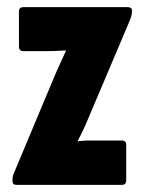

<svg xmlns="http://www.w3.org/2000/svg" viewBox="-20 -517 404 537"><path d="M26 0Q15 0 15 -10V-14Q15 -25 19 -33L125 -286Q134 -308 144 -330Q154 -352 164 -374V-376Q146 -375 135.5 -374.5Q125 -374 115 -374H45Q33 -374 33 -387V-485Q33 -497 45 -497H337Q349 -497 349 -488V-484Q349 -473 341 -455L238 -212Q229 -190 219.5 -168.5Q210 -147 198 -124V-122Q216 -124 226 -124Q236 -124 250 -124H321Q333 -124 333 -111V-13Q333 0 321 0Z"/></svg>

Font: Sofia Sans Extra Condensed Black
Style: Regular
Weight: 900
Designer: Botio Nikoltchev, Ani Petrova
Foundry: lettersoup
Version: Version 4.101